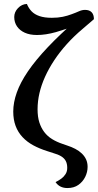

<svg xmlns="http://www.w3.org/2000/svg" viewBox="-20 -763 495 971"><path d="M321 188Q281 188 261 158Q277 150 290 140.5Q303 131 311.5 117.5Q320 104 320 86Q320 65 312.5 51Q305 37 289.5 27.5Q274 18 249 11L218 1Q180 -11 148.5 -28Q117 -45 94 -69.5Q71 -94 59 -126Q47 -158 47 -199Q47 -245 65 -295.5Q83 -346 121.5 -402.5Q160 -459 221.5 -524Q283 -589 370 -665L360 -634Q314 -615 262.5 -600.5Q211 -586 167 -586Q131 -586 105.5 -597.5Q80 -609 66 -629.5Q52 -650 52 -677Q52 -702 71 -722Q90 -742 116 -743Q125 -721 140 -705.5Q155 -690 180 -681.5Q205 -673 242 -673Q273 -673 297 -678Q321 -683 342 -691Q364 -699 379.5 -706Q395 -713 410 -713Q432 -713 443.5 -701Q455 -689 455 -666L398 -617Q354 -580 318 -540Q282 -500 254.5 -458.5Q227 -417 208 -375Q189 -333 179.5 -292Q170 -251 170 -210Q170 -172 179 -144Q188 -116 204 -95Q220 -74 243.5 -59.5Q267 -45 297 -35L320 -27Q342 -20 361 -10Q380 0 394 13.5Q408 27 415.5 43.5Q423 60 423 81Q423 107 411 131.5Q399 156 376.5 172Q354 188 321 188Z"/></svg>

Font: Arima Thin SemiBold
Style: Regular
Weight: 600
Version: Version 1.100